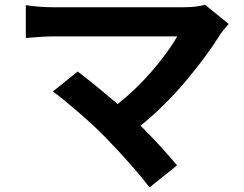

<svg xmlns="http://www.w3.org/2000/svg" viewBox="-20 -732 1040 817"><path d="M852.5 -711.9 953.1 -629.9Q922.9 -595.7 918.9 -587.9Q859.4 -492.2 768.6 -384.8Q677.7 -277.3 578.1 -197.3Q665 -110.4 733.4 -28.3L616.2 65.4Q549.8 -22.5 424.8 -151.4Q380.9 -196.3 314.9 -253.4Q249 -310.5 205.1 -342.8L310.5 -427.7Q383.8 -372.1 480.5 -289.1Q560.5 -352.5 628.4 -431.6Q696.3 -510.7 734.4 -577.1H205.1Q165 -577.1 89.8 -570.3V-710Q149.4 -701.2 205.1 -701.2H759.8Q818.4 -701.2 852.5 -711.9Z"/></svg>

Font: Nasu
Style: Bold
Weight: 700
Designer: Ryoko NISHIZUKA (kana &amp; ideographs); Paul D. Hunt (Latin, Greek &amp; Cyrillic); Wenlong ZHANG (bopomofo); Sandoll C
Version: Version 2014.1215